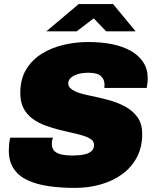

<svg xmlns="http://www.w3.org/2000/svg" viewBox="-20 -905 762 937"><path d="M346 12Q277 12 218 3.5Q159 -5 115.5 -25Q72 -45 47.5 -81Q23 -117 23 -171Q23 -185 24.5 -201.5Q26 -218 30 -233H239Q235 -225 234 -217.5Q233 -210 233 -203Q233 -180 246 -167.5Q259 -155 282 -150.5Q305 -146 334 -146Q349 -146 367 -147.5Q385 -149 401.5 -154Q418 -159 428.5 -169.5Q439 -180 439 -198Q439 -214 425 -224.5Q411 -235 387 -242.5Q363 -250 333 -256.5Q303 -263 271 -271Q236 -280 201.5 -292.5Q167 -305 139.5 -325Q112 -345 95.5 -375.5Q79 -406 79 -450Q79 -519 108 -566.5Q137 -614 185 -643.5Q233 -673 292 -686.5Q351 -700 411 -700Q473 -700 526 -689.5Q579 -679 618 -657Q657 -635 679 -601.5Q701 -568 701 -522Q701 -514 700 -504Q699 -494 696 -476H489Q490 -483 490 -486.5Q490 -490 490 -494Q490 -517 472.5 -533.5Q455 -550 413 -550Q380 -550 357.5 -542.5Q335 -535 324 -523.5Q313 -512 313 -499Q313 -486 321 -477Q329 -468 344 -460.5Q359 -453 379.5 -447.5Q400 -442 425 -437Q464 -429 507.5 -417.5Q551 -406 589 -386Q627 -366 650.5 -333.5Q674 -301 674 -251Q674 -186 647.5 -136.5Q621 -87 575 -54Q529 -21 470 -4.5Q411 12 346 12ZM206 -752 364 -885H532L642 -752H498L413 -841H471L354 -752Z"/></svg>

Font: Archivo SemiBold Black
Style: Italic
Weight: 900
Italic angle: -10°
Version: Version 2.001